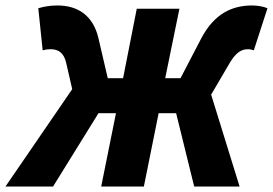

<svg xmlns="http://www.w3.org/2000/svg" viewBox="-54 -682 998 702"><path d="M-34 0H140L306 -268H370L316 0H472L526 -268H590L656 0H822L718 -336L786 -452C808 -489 828 -502 852 -502C862 -502 868 -500 874 -498L924 -652C909 -658 888 -662 868 -662C798 -662 731 -635 682 -542L606 -396H550L602 -650H446L396 -396H340L306 -542C287 -624 232 -662 156 -662C129 -662 108 -658 86 -652L102 -498C110 -500 118 -502 132 -502C160 -502 180 -488 188 -452L210 -356Z"/></svg>

Font: Source Sans Pro Black
Style: Italic
Weight: 900
Italic angle: -11°
Designer: Paul D. Hunt
Foundry: Adobe Systems Incorporated
Version: Version 3.006;hotconv 1.0.111;makeotfexe 2.5.65597